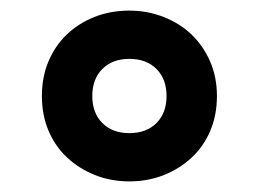

<svg xmlns="http://www.w3.org/2000/svg" viewBox="-20 -727 488 362"><path d="M224 -385Q189 -385 159 -397Q129 -409 106.5 -430Q84 -451 71.5 -480.5Q59 -510 59 -546Q59 -582 71.5 -611.5Q84 -641 106 -662Q128 -683 158 -695Q188 -707 224 -707Q258 -707 288.5 -695Q319 -683 341 -662Q363 -641 376 -611.5Q389 -582 389 -546Q389 -510 376.5 -480.5Q364 -451 341.5 -430Q319 -409 289 -397Q259 -385 224 -385ZM224 -476Q256 -476 275 -495Q294 -514 294 -546Q294 -578 275 -597Q256 -616 224 -616Q192 -616 173 -597Q154 -578 154 -546Q154 -514 173 -495Q192 -476 224 -476Z"/></svg>

Font: Tilda Sans Bold
Style: Regular
Weight: 700
Designer: ParaType Ltd
Foundry: ParaType Ltd
Version: Version 1.009